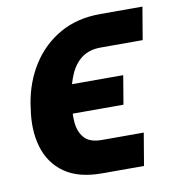

<svg xmlns="http://www.w3.org/2000/svg" viewBox="-68 -607 619 675"><g transform="rotate(-10 242.0 -269.5)"><path d="M262.2 -108.9H412.1L392.6 6.8H242.7Q158.7 6.8 108.9 -28.6Q59.1 -64 41.3 -125Q23.4 -186 35.6 -262.2L37.6 -277.3Q49.8 -353 88.1 -413.8Q126.5 -474.6 188.5 -510.3Q250.5 -545.9 334 -545.9H484.4L464.8 -429.7H315.4Q274.4 -429.7 247.8 -410.2Q221.2 -390.6 206.1 -356.2Q190.9 -321.8 183.6 -277.3L181.6 -261.7Q175.8 -223.6 178.2 -188.5Q180.7 -153.3 200 -131.1Q219.2 -108.9 262.2 -108.9ZM376 -320.3 358.9 -217.8H117.7L134.8 -320.3Z"/></g></svg>

Font: Inter 18pt
Style: Bold Italic
Weight: 700
Italic angle: -9.3988°
Designer: Rasmus Andersson
Foundry: rsms
Version: Version 4.001;git-66647c0bb